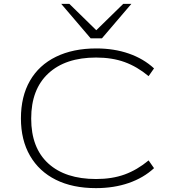

<svg xmlns="http://www.w3.org/2000/svg" viewBox="-20 -963 882 991"><path d="M475 8Q355 8 268.5 -35Q182 -78 135 -159Q88 -240 88 -352Q88 -465 134.5 -546Q181 -627 269 -670Q357 -713 477 -713Q569 -713 645 -686.5Q721 -660 775 -610L747 -570Q688 -619 623.5 -642.5Q559 -666 476 -666Q318 -666 229.5 -584Q141 -502 141 -351Q141 -200 229 -119.5Q317 -39 476 -39Q559 -39 623.5 -62.5Q688 -86 747 -135L775 -95Q721 -45 644.5 -18.5Q568 8 475 8ZM448 -765 296 -943H338L477 -807L616 -943H658L506 -765Z"/></svg>

Font: Nunito Sans 10pt Expanded ExtraLight
Style: Regular
Weight: 250
Width: 7
Designer: Vernon Adams
Foundry: Vernon Adams
Version: Version 3.101;gftools[0.9.27]